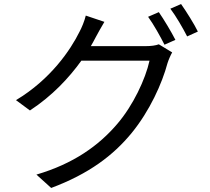

<svg xmlns="http://www.w3.org/2000/svg" viewBox="-20 -860 1040 949"><path d="M429 -632C437 -646 445 -660 452 -674C462 -692 480 -726 496 -752L404 -783C398 -757 383 -721 373 -703C329 -614 231 -468 59 -365L128 -314C238 -386 321 -475 382 -560H719C699 -469 638 -339 560 -248C469 -141 344 -51 160 3L233 69C420 -1 540 -92 631 -203C720 -312 781 -447 808 -548C813 -564 823 -587 831 -601L765 -641C749 -635 727 -632 700 -632ZM712 -777C739 -740 773 -679 793 -639L847 -663C826 -704 790 -764 765 -800ZM822 -817C850 -780 883 -723 905 -680L958 -704C940 -741 901 -803 875 -840Z"/></svg>

Font: Noto Sans Mono CJK JP Regular
Style: Regular
Weight: 400
Designer: Ryoko NISHIZUKA (kana & ideographs); Paul D. Hunt (Latin, Greek & Cyrillic); Wenlong ZHANG (bopomofo); Sandoll Communica
Foundry: Adobe Systems Incorporated
Version: Version 1.004;PS 1.004;hotconv 1.0.82;makeotf.lib2.5.63406